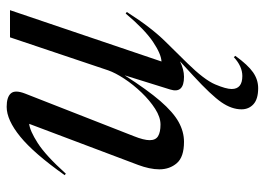

<svg xmlns="http://www.w3.org/2000/svg" viewBox="-129 -433 794 576"><g transform="rotate(-90 268.0 -145.0)"><path d="M520 -161.5Q495.5 -123 473 -94Q450.5 -65 430 -44.5L366.5 20Q316.5 71 302.8 103.5Q289 136 289 153Q289 185 328 185Q357 185 384.5 159.5L388.5 164Q361 202 339 217.2Q317 232.5 291.5 232.5Q259 232.5 243.5 218.5Q228 204.5 228 182.5Q228 153 249.2 122.2Q270.5 91.5 328 38.5L372 -2Q347.5 10 325.5 10Q274.5 10 287.5 -31.5L330 -168Q286.5 -100 253 -61.2Q219.5 -22.5 190.2 -6.2Q161 10 130.5 10Q85 10 66.5 -11.5Q48 -33 48 -64Q48 -78.5 51.5 -94.8Q55 -111 61 -127L184.5 -454.5Q164 -452.5 126.8 -428.8Q89.5 -405 35 -344.5L30.5 -348Q96 -440.5 146 -481.2Q196 -522 235.5 -522Q265 -522 276 -509.2Q287 -496.5 275 -466L147.5 -140.5Q135.5 -110.5 135.5 -93Q135.5 -75 147.5 -67.8Q159.5 -60.5 182.5 -60.5Q204.5 -60.5 229.5 -76.5Q254.5 -92.5 278.2 -117.2Q302 -142 319.8 -169Q337.5 -196 345 -217.5L444 -512H525.5L371.5 -57.5Q394 -58.5 430.8 -83.2Q467.5 -108 515.5 -165Z"/></g></svg>

Font: Newsreader Display
Style: Italic
Weight: 400
Italic angle: -17°
Designer: Hugues Gentile
Foundry: Production Type
Version: Version 1.001